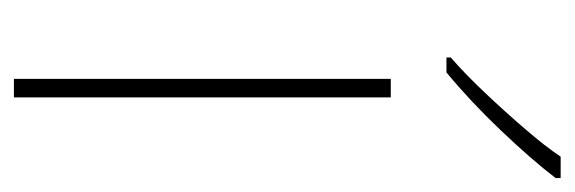

<svg xmlns="http://www.w3.org/2000/svg" viewBox="-288 -518 806 269"><g transform="rotate(90 114.5 -383.0)"><path d="M116 0H90V-528H116ZM229 -759Q203 -725 162 -682Q121 -639 81 -606H60V-612Q83 -632 109.5 -660Q136 -688 160.5 -716.5Q185 -745 199 -766H229Z"/></g></svg>

Font: Noto Sans Khmer UI Thin
Style: Regular
Weight: 100
Designer: Danh Hong and the Monotype Design Team
Foundry: Monotype Imaging Inc.
Version: Version 2.002; ttfautohint (v1.8.4.7-5d5b)